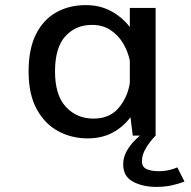

<svg xmlns="http://www.w3.org/2000/svg" viewBox="-20 -531 750 752"><path d="M589.5 0H500L491 -72Q464 -35 421.8 -12Q379.5 11 323.5 11Q260 11 207.5 -17.5Q155 -46 123.5 -104Q92 -162 92 -251Q92 -340 121.2 -397.5Q150.5 -455 201 -483Q251.5 -511 315.5 -511Q372.5 -511 416.2 -486.8Q460 -462.5 488.5 -425V-500H589.5ZM195.5 -251Q195.5 -158.5 238 -112.5Q280.5 -66.5 346.5 -66.5Q409 -66.5 444.2 -107.8Q479.5 -149 488.5 -205.5V-293Q481.5 -328.5 462.5 -360.8Q443.5 -393 413 -413.2Q382.5 -433.5 340.5 -433.5Q276.5 -433.5 236 -389Q195.5 -344.5 195.5 -251ZM589.5 0Q580.5 9 568 24.8Q555.5 40.5 545.8 60Q536 79.5 536 100.5Q536 123.5 554.8 131.5Q573.5 139.5 600 139.5Q625 139.5 644.8 134.5Q664.5 129.5 674.5 124.5L702.5 180Q681.5 188.5 653.8 194.8Q626 201 592.5 201Q539 201 500.8 180.5Q462.5 160 462.5 113Q462.5 87 474 65Q485.5 43 501 26.2Q516.5 9.5 528 0Z"/></svg>

Font: League Mono
Style: Regular
Weight: 400
Width: 6
Designer: Tyler Finck
Foundry: The League of Moveable Type / Tyler Finck
Version: Version 2.300;RELEASE